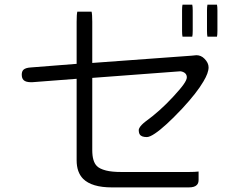

<svg xmlns="http://www.w3.org/2000/svg" viewBox="-20 -794 1040 827"><path d="M766.1 -773.9Q764.2 -766.6 764.2 -749V-661.1Q764.2 -644.5 766.1 -636.2H808.1Q810.1 -643.6 810.1 -661.1V-749Q810.1 -765.6 808.1 -773.9ZM914.6 -636.2Q916.5 -643.6 916.5 -661.1V-749Q916.5 -765.6 914.6 -773.9H873.5Q871.6 -764.6 871.6 -749V-661.1Q871.6 -644.5 873.5 -636.2ZM313 -743.7Q310.1 -731.9 310.1 -700.2V-519L111.8 -503.4Q89.8 -502 80.6 -493.2Q73.7 -485.8 73.7 -472.7Q73.7 -457 81.5 -449.2Q90.8 -439.9 113.3 -439.9H118.7L310.1 -454.6V-112.3V-111.8Q310.1 -107.4 310.1 -103.5Q310.1 -52.2 337.9 -23.9Q375 13.2 462.4 13.2Q465.8 13.2 469.7 13.2H793Q817.9 13.2 827.6 2.9Q835.4 -4.4 835.4 -19.5V-55.2Q819.8 -53.2 793 -53.2H502.9Q461.4 -53.2 436.5 -59.6Q408.7 -66.9 397.5 -78.6Q377.4 -98.1 377.4 -147.5V-458.5L754.9 -486.8H758.8Q771.5 -484.4 778.1 -477.8Q784.7 -471.2 784.7 -460.9Q784.7 -450.2 771 -430.7Q757.3 -411.1 725.6 -377Q668.9 -315.4 606 -270Q587.4 -255.4 581.1 -244.1Q577.6 -237.8 577.6 -234.4Q577.6 -231 577.9 -229Q578.1 -227.1 578.4 -225.1Q578.6 -223.1 579.1 -221.7Q579.6 -220.2 580.1 -218.8Q580.6 -217.3 581.5 -215.8Q588.4 -203.6 612.3 -203.6Q625 -203.6 647.9 -219.2Q690.9 -248 764.2 -325.7Q828.1 -394.5 856.4 -443.4Q878.4 -480 878.4 -503.9Q878.4 -523.4 860.8 -541Q846.2 -556.2 825.7 -556.2L805.7 -554.2L377.4 -522.9V-700.2Q377.4 -731.9 374.5 -743.7Z"/></svg>

Font: YuPearl-ExtraLight
Style: ExtraLight
Weight: 200
Designer: Max Yao
Foundry: Max-Everyday
Version: Version 1.011; ttfautohint (v1.8.3)